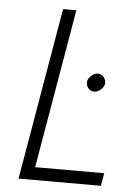

<svg xmlns="http://www.w3.org/2000/svg" viewBox="-51 -739 532 778"><g transform="rotate(5 214.5 -350.0)"><path d="M174 -700H228L117 -52H398L389 0H54ZM296 -415Q298 -429 311 -440.5Q324 -452 338 -452Q353 -451 362 -439.5Q371 -428 370 -414Q368 -400 354.5 -388.5Q341 -377 327 -378Q313 -378 304 -389.5Q295 -401 296 -415Z"/></g></svg>

Font: Jost* Light
Style: Italic
Weight: 300
Italic angle: -10°
Version: Version 3.7